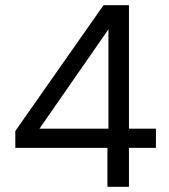

<svg xmlns="http://www.w3.org/2000/svg" viewBox="-20 -720 650 740"><path d="M394 0V-150H39V-215L379 -700H477V-224H581V-150H477V0ZM132 -224H398V-607Z"/></svg>

Font: DM Sans 12pt
Style: Regular
Weight: 400
Version: Version 4.004;gftools[0.9.30]